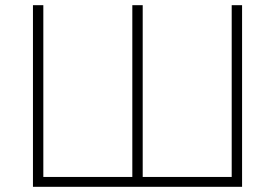

<svg xmlns="http://www.w3.org/2000/svg" viewBox="-20 -720 1060 740"><path d="M107 0H913V-700H873V-38H530V-700H490V-38H147V-700H107Z"/></svg>

Font: Fixel Display ExtraLight
Style: Regular
Weight: 200
Designer: AlfaBravo + MacPaw
Foundry: Kyrylo Tkachov, Marchela Mozhyna, Serhii Makarenko, Maria Weinstein, Zakhar Kryvoshyya
Version: Version 1.211